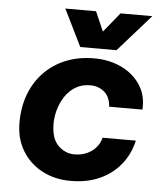

<svg xmlns="http://www.w3.org/2000/svg" viewBox="-55 -836 761 897"><g transform="rotate(5 325.0 -388.0)"><path d="M309 12Q235 12 176 -19Q117 -50 82.5 -106.5Q48 -163 48 -239Q48 -313 71 -373Q94 -433 137 -477Q180 -521 239 -544.5Q298 -568 370 -568Q440 -568 496.5 -541.5Q553 -515 586 -466Q619 -417 615 -349H459Q456 -394 429 -417.5Q402 -441 363 -441Q323 -441 293.5 -423Q264 -405 245 -376Q226 -347 216.5 -313.5Q207 -280 207 -248Q207 -178 240 -145.5Q273 -113 316 -113Q363 -113 397 -137.5Q431 -162 441 -202H597Q582 -137 543 -89Q504 -41 445 -14.5Q386 12 309 12ZM215 -788H359L399 -696L474 -788H623L470 -615H300Z"/></g></svg>

Font: Azeret Mono Thin
Style: Bold Italic
Weight: 700
Italic angle: -12°
Version: Version 1.002